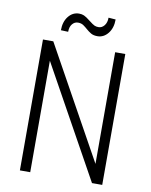

<svg xmlns="http://www.w3.org/2000/svg" viewBox="-96 -957 807 1027"><g transform="rotate(10 308.0 -443.5)"><path d="M531.2 0H475.6L140.1 -605.5V0H84V-710.9H140.1L476.1 -104.5V-710.9H531.2ZM448.2 -883.8Q448.2 -837.4 424.8 -808.1Q401.4 -778.8 367.2 -778.8Q345.7 -778.8 331.8 -787.1Q317.9 -795.4 306.4 -805.7Q294.9 -815.9 283 -824.2Q271 -832.5 253.4 -832.5Q234.9 -832.5 222.2 -817.1Q209.5 -801.8 209.5 -774.9L169.9 -776.4Q169.9 -822.8 193.1 -851.8Q216.3 -880.9 251 -880.9Q266.1 -880.9 277.8 -875.7Q289.6 -870.6 311.8 -853Q334 -835.4 343.5 -831.5Q353 -827.6 364.7 -827.6Q383.3 -827.6 396.2 -843.8Q409.2 -859.9 409.2 -886.7Z"/></g></svg>

Font: Roboto Condensed Light
Style: Regular
Weight: 300
Designer: Google
Version: Version 2.134; 2016